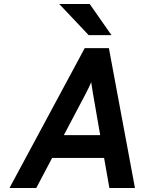

<svg xmlns="http://www.w3.org/2000/svg" viewBox="-20 -941 719 961"><path d="M27.5 0 404 -700H525L655.5 0H527.5L501 -150.5H241L161.5 0ZM299.5 -264.5H481.5L445.5 -472Q444 -482 440.8 -501.5Q437.5 -521 436.5 -529.5Q433 -520.5 424.2 -502.5Q415.5 -484.5 410 -474ZM424 -765 276.5 -921H429L538 -765Z"/></svg>

Font: Overpass
Style: Bold Italic
Weight: 700
Italic angle: -10°
Designer: Delve Withrington, Dave Bailey, Thomas Jockin
Foundry: Delve Fonts LLC
Version: Version 4.000; ttfautohint (v1.8.3)